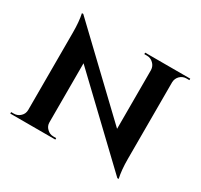

<svg xmlns="http://www.w3.org/2000/svg" viewBox="-152 -910 1168 1118"><g transform="rotate(30 432.5 -350.5)"><path d="M835 -700V-690H816Q791 -690 773 -673Q755 -655 754 -630V-114Q754 -38 766 14H757L252 -467V-70Q252 -45 270 -28Q288 -10 313 -10H332V0H29V-10H47Q73 -10 91 -28Q109 -45 109 -71V-590Q109 -664 98 -715H107L612 -234V-629Q611 -655 593 -672Q575 -690 550 -690H532V-700Z"/></g></svg>

Font: Cinzel Bold(RUS BY LYAJKA)
Style: Regular
Weight: 700
Designer: Natanael Gama
Version: Version 1.001;PS 001.001;hotconv 1.0.56;makeotf.lib2.0.21325